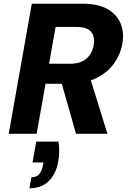

<svg xmlns="http://www.w3.org/2000/svg" viewBox="-20 -720 692 1033"><path d="M27 0 151 -700H423Q509 -700 559.5 -670.5Q610 -641 629.5 -592Q649 -543 638 -483Q628 -427 593 -378Q558 -329 496.5 -299Q435 -269 346 -269H225L177 0ZM389 0 302 -306H463L558 0ZM244 -377H357Q413 -377 444.5 -404Q476 -431 484 -477Q492 -522 470.5 -548.5Q449 -575 392 -575H279ZM138 293 149 234Q175 234 190 218Q205 202 211 170L214 154H155L175 42H295Q299 71 298.5 98Q298 125 293 150Q282 215 242.5 254Q203 293 138 293Z"/></svg>

Font: DM Sans 9pt Black
Style: Italic
Weight: 900
Italic angle: -10°
Version: Version 4.004;gftools[0.9.30]